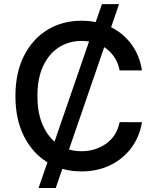

<svg xmlns="http://www.w3.org/2000/svg" viewBox="-20 -840 775 952"><path d="M256.4 92.3H171.2L215.2 -35.2Q142.4 -79.2 99.4 -163.2Q56.5 -247.2 56.5 -363.6Q56.5 -480.1 99.1 -563.7Q141.7 -647.4 215.6 -692.3Q289.4 -737.2 383.5 -737.2Q420.5 -737.2 454.5 -730.5L485.4 -819.6H570.3L530.9 -704.9Q590.9 -675.4 631.4 -620.9Q671.9 -566.4 683.9 -490.8H573.2Q565.7 -529.5 545.6 -558.6Q525.6 -587.7 496.8 -606.2L322.1 -98.7Q351.6 -90.2 384.2 -90.2Q453.1 -90.2 506 -127.5Q558.9 -164.8 573.2 -234.4L683.9 -234Q672.2 -162.3 631.4 -107.2Q590.6 -52.2 527 -21.1Q463.4 9.9 383.5 9.9Q333.8 9.9 289.1 -2.8ZM250.4 -137.8 421.5 -634.2Q403.4 -637.1 384.6 -637.1Q322.1 -637.1 272.4 -605.5Q222.7 -573.9 194.1 -513Q165.5 -452.1 165.5 -363.6Q165.5 -285.2 188.4 -228.3Q211.3 -171.5 250.4 -137.8Z"/></svg>

Font: Linik Sans Medium
Style: Regular
Weight: 500
Designer: Rasmus Andersson (font), Cristiano Sobral (main changes)
Foundry: rsms
Version: Version 3.018;June 1, 2022;FontCreator 14.0.0.2814 64-bit; t